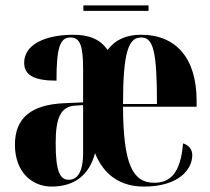

<svg xmlns="http://www.w3.org/2000/svg" viewBox="-20 -677 775 707"><path d="M287 -637H527V-657H287ZM170 10C256 10 309 -34 330 -113C362 -33 423 10 510 10C638 10 688 -53 688 -106C688 -128 674 -143 654 -149C645 -36 604 -4 548 -4C468 -4 434 -73 433 -284H704V-306C704 -465 626 -549 500 -549C447 -549 407 -533 376 -493C349 -534 305 -549 250 -549C150 -549 69 -515 69 -446C69 -399 108 -380 188 -380C188 -499 200 -539 239 -539C275 -539 286 -509 286 -422V-300L218 -297C95 -292 35 -243 35 -144C35 -42 99 10 170 10ZM433 -294C433 -488 454 -539 500 -539C545 -539 558 -487 558 -294ZM233 -15C201 -15 185 -45 185 -150C185 -245 204 -284 256 -288L286 -290V-114C286 -40 263 -15 233 -15Z"/></svg>

Font: Noto Serif Display Condensed Extra
Style: Regular
Weight: 800
Width: 3
Designer: Monotype Design Team
Foundry: Monotype Imaging Inc.
Version: Version 1.900